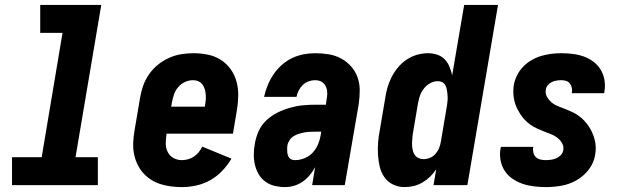

<svg xmlns="http://www.w3.org/2000/svg" viewBox="-20 -755 2540 783"><path d="M29 0V-114H150L235 -621H144V-735H393L288 -114H379V0Z M722 8Q699 8 676 5Q653 2 632 -5Q611 -12 592.5 -24.5Q574 -37 560.5 -53.5Q547 -70 538 -90.5Q529 -111 525.5 -133Q522 -155 523.5 -178.5Q525 -202 529 -225L551 -355Q555 -380 563.5 -404.5Q572 -429 587.5 -451.5Q603 -474 624 -491Q645 -508 669.5 -519Q694 -530 719.5 -534Q745 -538 770 -538Q799 -538 828 -532Q857 -526 880.5 -511Q904 -496 920.5 -473Q937 -450 944.5 -422.5Q952 -395 951.5 -365Q951 -335 946 -305L930 -210H659V-207Q656 -188 656 -169.5Q656 -151 664 -135Q672 -119 687.5 -110.5Q703 -102 722 -102Q734 -102 747 -105.5Q760 -109 771 -116.5Q782 -124 790.5 -134.5Q799 -145 805 -157L924 -108Q908 -81 886 -58Q864 -35 837 -20Q810 -5 780.5 1.5Q751 8 722 8ZM678 -320H815L816 -323Q818 -335 819 -346.5Q820 -358 819 -369.5Q818 -381 815 -391.5Q812 -402 805.5 -410.5Q799 -419 789 -423.5Q779 -428 767 -428Q750 -428 734 -420.5Q718 -413 706.5 -399.5Q695 -386 689.5 -369.5Q684 -353 681 -337Z M1142 8Q1121 8 1100 3Q1079 -2 1062.5 -14Q1046 -26 1035.5 -43.5Q1025 -61 1020 -81.5Q1015 -102 1015 -123.5Q1015 -145 1019 -167Q1023 -193 1034 -218.5Q1045 -244 1065.5 -263.5Q1086 -283 1111 -295.5Q1136 -308 1162.5 -315.5Q1189 -323 1215 -325.5Q1241 -328 1267 -328H1309L1312 -350Q1315 -364 1314.5 -377.5Q1314 -391 1308.5 -403Q1303 -415 1291.5 -421.5Q1280 -428 1266 -428Q1252 -428 1239 -423.5Q1226 -419 1215.5 -409Q1205 -399 1198.5 -386.5Q1192 -374 1189 -360H1057Q1062 -384 1071.5 -407Q1081 -430 1095 -451Q1109 -472 1128.5 -489.5Q1148 -507 1171 -518Q1194 -529 1218 -533.5Q1242 -538 1266 -538Q1294 -538 1321 -533.5Q1348 -529 1371 -516.5Q1394 -504 1411.5 -484.5Q1429 -465 1438 -440Q1447 -415 1447 -387Q1447 -359 1443 -331L1386 0H1253L1265 -73Q1256 -56 1243 -40.5Q1230 -25 1214 -14Q1198 -3 1179.5 2.5Q1161 8 1142 8ZM1184 -102Q1203 -102 1222.5 -110Q1242 -118 1256 -133.5Q1270 -149 1277.5 -167.5Q1285 -186 1288 -205L1290 -218H1267Q1256 -218 1244.5 -217.5Q1233 -217 1222 -215Q1211 -213 1199.5 -209.5Q1188 -206 1178 -200Q1168 -194 1161 -183.5Q1154 -173 1152 -162Q1151 -155 1151 -148.5Q1151 -142 1151.5 -135Q1152 -128 1154 -122Q1156 -116 1160 -111Q1164 -106 1170.5 -104Q1177 -102 1184 -102Z M1630 8Q1605 8 1583 -2.5Q1561 -13 1547.5 -32.5Q1534 -52 1528.5 -75.5Q1523 -99 1521.5 -124Q1520 -149 1522 -174.5Q1524 -200 1529 -225L1551 -355Q1554 -377 1560.5 -399Q1567 -421 1577.5 -441.5Q1588 -462 1603.5 -480.5Q1619 -499 1638.5 -512Q1658 -525 1680.5 -531.5Q1703 -538 1725 -538Q1745 -538 1763 -532Q1781 -526 1793.5 -513Q1806 -500 1813 -483Q1820 -466 1824 -448L1873 -735H2011L1886 0H1748L1759 -65Q1749 -49 1734.5 -35Q1720 -21 1703 -11Q1686 -1 1667.5 3.5Q1649 8 1630 8ZM1707 -106Q1721 -106 1734 -111.5Q1747 -117 1756.5 -128Q1766 -139 1771 -152Q1776 -165 1778 -178L1800 -308Q1802 -317 1803 -325.5Q1804 -334 1805 -343Q1806 -352 1805.5 -361Q1805 -370 1804 -378.5Q1803 -387 1801 -395Q1799 -403 1794.5 -410Q1790 -417 1782 -420.5Q1774 -424 1765 -424Q1750 -424 1735 -416Q1720 -408 1709.5 -395Q1699 -382 1693.5 -367Q1688 -352 1685 -336L1663 -206Q1662 -195 1661 -184Q1660 -173 1660.5 -162.5Q1661 -152 1663.5 -141.5Q1666 -131 1671.5 -123Q1677 -115 1686.5 -110.5Q1696 -106 1707 -106Z M2205 8Q2181 8 2157 5Q2133 2 2111 -5.5Q2089 -13 2070 -26Q2051 -39 2038.5 -58Q2026 -77 2021.5 -100.5Q2017 -124 2021 -148Q2022 -150 2022 -152Q2022 -154 2023 -156H2155Q2155 -155 2155 -154.5Q2155 -154 2154 -153Q2153 -142 2155.5 -131.5Q2158 -121 2165.5 -114Q2173 -107 2183.5 -104.5Q2194 -102 2205 -102Q2216 -102 2227 -103.5Q2238 -105 2248.5 -109.5Q2259 -114 2267 -122.5Q2275 -131 2277 -142Q2280 -158 2272 -171.5Q2264 -185 2252 -194Q2240 -203 2225.5 -208.5Q2211 -214 2197 -219.5Q2183 -225 2169 -231.5Q2155 -238 2143 -246.5Q2131 -255 2120.5 -266Q2110 -277 2102 -289.5Q2094 -302 2087.5 -315.5Q2081 -329 2077.5 -344.5Q2074 -360 2073.5 -375.5Q2073 -391 2075 -407Q2079 -428 2088.5 -447.5Q2098 -467 2113.5 -483Q2129 -499 2148 -510Q2167 -521 2187.5 -527Q2208 -533 2228.5 -535.5Q2249 -538 2269 -538Q2293 -538 2316.5 -535Q2340 -532 2361 -524.5Q2382 -517 2400 -503.5Q2418 -490 2429.5 -471Q2441 -452 2445 -429Q2449 -406 2445 -382Q2445 -381 2444.5 -379Q2444 -377 2444 -375H2312Q2312 -375 2312 -376Q2312 -377 2312 -377Q2314 -387 2312 -397Q2310 -407 2304 -414.5Q2298 -422 2289 -425Q2280 -428 2269 -428Q2260 -428 2250 -426.5Q2240 -425 2230.5 -420.5Q2221 -416 2214 -407.5Q2207 -399 2206 -389Q2203 -373 2211 -359.5Q2219 -346 2230.5 -336.5Q2242 -327 2256.5 -321.5Q2271 -316 2285 -310.5Q2299 -305 2313 -298.5Q2327 -292 2339 -283.5Q2351 -275 2361.5 -264Q2372 -253 2380.5 -240.5Q2389 -228 2395 -214.5Q2401 -201 2405 -186Q2409 -171 2409.5 -155Q2410 -139 2407 -123Q2402 -91 2381 -63.5Q2360 -36 2330.5 -19.5Q2301 -3 2269 2.5Q2237 8 2205 8Z"/></svg>

Font: iosevka_custom_sans_ss08 Heavy
Style: Italic
Weight: 900
Italic angle: -10°
Designer: Belleve Invis
Foundry: Belleve Invis
Version: Version 10.3.0; ttfautohint (v1.8.3)